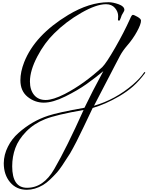

<svg xmlns="http://www.w3.org/2000/svg" viewBox="-20 -904 1330 1732"><path d="M734 88Q487 131 386.5 171Q286 211 216 283Q146 355 118 432.5Q90 510 90 596Q90 790 224 790Q373 790 470 620Q581 429 734 88ZM1044 -724 1046 -758Q1046 -798 1017 -832Q988 -866 936 -866Q849 -866 712 -787.5Q575 -709 468 -602Q381 -517 316 -393Q251 -269 250 -170Q250 -93 287.5 -47.5Q325 -2 392 -2Q458 -2 564 -56Q738 -146 904 -300Q939 -335 1018.5 -473Q1098 -611 1154 -736Q1168 -770 1178.5 -770Q1189 -770 1220.5 -752Q1252 -734 1252 -718Q1252 -685 1215 -618Q1178 -551 1128 -494Q1087 -446 1063 -401.5Q1039 -357 1015.5 -311Q992 -265 986 -254L828 50Q1020 -5 1180 -142Q1247 -201 1278 -248Q1282 -254 1286 -254Q1290 -254 1290 -251Q1290 -248 1288 -244Q1234 -172 1180.5 -125Q1127 -78 1056 -36Q928 38 816 70Q803 96 735 240.5Q667 385 612 480Q528 614 495 650.5Q462 687 430 717Q398 747 368 765Q295 808 222 808Q128 808 71 740Q14 672 14 568Q15 491 51 420Q86 349 146 296Q267 188 414 140Q504 110 742 68Q810 -74 912 -262Q841 -203 761 -146Q681 -89 568.5 -33.5Q456 22 375 22Q294 22 229 -30.5Q164 -83 164 -180Q164 -256 198 -343Q294 -587 595 -769Q786 -884 960 -884Q999 -884 1050.5 -865.5Q1102 -847 1102 -814Q1102 -807 1092 -791Q1082 -775 1078 -766.5Q1074 -758 1070 -744Q1061 -718 1056 -718Q1044 -718 1044 -724Z"/></svg>

Font: Miama
Style: Regular
Weight: 400
Italic angle: 16.5°
Designer: Linus Romer
Foundry: Linus Romer
Version: 0.32